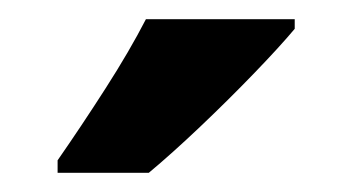

<svg xmlns="http://www.w3.org/2000/svg" viewBox="-20 -786 367 200"><path d="M287 -756Q272 -738 245 -710Q218 -682 188.5 -654Q159 -626 135 -606H40V-619Q65 -655 90 -694Q115 -733 132 -766H287Z"/></svg>

Font: Noto Sans Lao Condensed
Style: Bold
Weight: 700
Width: 3
Designer: Monotype Design Team
Foundry: Monotype Imaging Inc.
Version: Version 2.003; ttfautohint (v1.8.4.7-5d5b)